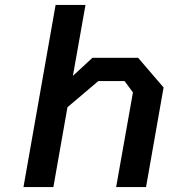

<svg xmlns="http://www.w3.org/2000/svg" viewBox="-20 -757 682 777"><path d="M75 0 205 -737H326L275 -450L354 -523H539L642 -403L571 0H450L518 -383L484 -429H378L253 -323L196 0Z"/></svg>

Font: Tomorrow Medium
Style: Italic
Weight: 500
Italic angle: -10°
Designer: Tony de Marco, Monica Rizzolli
Foundry: Just in Type
Version: Version 2.002